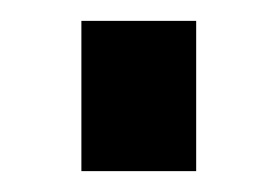

<svg xmlns="http://www.w3.org/2000/svg" viewBox="-20 -164 265 184"><path d="M58 0V-144H168V0Z"/></svg>

Font: YasnoRaleway
Style: Bold
Weight: 700
Designer: Matt McInerney, Pablo Impallari, Rodrigo Fuenzalida
Foundry: Matt McInerney, Pablo Impallari, Rodrigo Fuenzalida
Version: Version 4.026